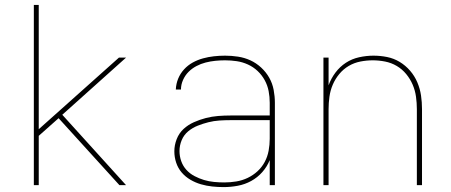

<svg xmlns="http://www.w3.org/2000/svg" viewBox="-20 -755 1840 783"><path d="M467 0 219 -273 138 -201V0H118V-735H138V-228L465 -520H494L234 -287L494 0Z M892 8Q869 8 845.5 5.5Q822 3 799.5 -3.5Q777 -10 756.5 -22Q736 -34 721 -51.5Q706 -69 698.5 -91.5Q691 -114 691 -138Q691 -163 700.5 -187.5Q710 -212 728.5 -229Q747 -246 770.5 -256.5Q794 -267 819 -273.5Q844 -280 869.5 -282Q895 -284 920 -284H1080V-336Q1080 -360 1075.5 -383.5Q1071 -407 1059.5 -428Q1048 -449 1030.5 -465.5Q1013 -482 991 -492Q969 -502 945.5 -505.5Q922 -509 898 -509Q878 -509 858 -507Q838 -505 818.5 -500Q799 -495 781 -485.5Q763 -476 749 -462Q735 -448 726.5 -429Q718 -410 718 -390H697Q698 -413 706.5 -434Q715 -455 730.5 -472Q746 -489 766 -500Q786 -511 808 -517Q830 -523 852.5 -525.5Q875 -528 898 -528Q924 -528 950.5 -524Q977 -520 1001 -509Q1025 -498 1045 -479.5Q1065 -461 1078 -438Q1091 -415 1096 -388.5Q1101 -362 1101 -336V0H1080V-102Q1069 -75 1049.5 -53Q1030 -31 1004.5 -17Q979 -3 950 2.5Q921 8 892 8ZM895 -11Q919 -11 943.5 -15Q968 -19 990 -29.5Q1012 -40 1030 -56.5Q1048 -73 1059.5 -94.5Q1071 -116 1075.5 -140.5Q1080 -165 1080 -189V-265H920Q897 -265 874.5 -263.5Q852 -262 830 -256.5Q808 -251 786.5 -242.5Q765 -234 747.5 -219.5Q730 -205 721 -183.5Q712 -162 712 -139Q712 -118 719 -98Q726 -78 740 -62.5Q754 -47 773 -37Q792 -27 812 -21Q832 -15 853 -13Q874 -11 895 -11Z M1299 0V-520H1320V-407Q1330 -435 1348 -459Q1366 -483 1390.5 -499Q1415 -515 1444.5 -521.5Q1474 -528 1503 -528Q1531 -528 1558.5 -522.5Q1586 -517 1610 -502.5Q1634 -488 1652.5 -466.5Q1671 -445 1682 -419Q1693 -393 1697 -365.5Q1701 -338 1701 -310V0H1680V-310Q1680 -335 1676.5 -360.5Q1673 -386 1663 -409.5Q1653 -433 1636.5 -453Q1620 -473 1598 -486Q1576 -499 1550.5 -504Q1525 -509 1500 -509Q1475 -509 1449.5 -504Q1424 -499 1402 -486Q1380 -473 1363.5 -453Q1347 -433 1337 -409.5Q1327 -386 1323.5 -360.5Q1320 -335 1320 -310V0Z"/></svg>

Font: Iosevka Aile Thin
Style: Regular
Weight: 100
Designer: Belleve Invis
Foundry: Belleve Invis
Version: Version 31.1.0; ttfautohint (v1.8.4)